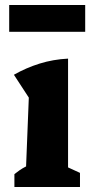

<svg xmlns="http://www.w3.org/2000/svg" viewBox="-20 -753 363 773"><path d="M38 0V-52Q48 -60 59.5 -68Q71 -76 85 -83L96 -360L36 -452Q85 -480 139.5 -497Q194 -514 254 -517V-79L302 -57V0ZM17 -625V-733H323V-625Z"/></svg>

Font: Piazzolla Thin Black
Style: Regular
Weight: 900
Version: Version 2.005